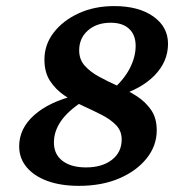

<svg xmlns="http://www.w3.org/2000/svg" viewBox="-20 -602 606 631"><path d="M239.3 8.8Q179.7 8.8 135.7 -7.3Q91.8 -23.4 67.4 -52.7Q43 -82 43 -121.1Q43 -179.7 92.3 -223.6Q141.6 -267.6 230.5 -289.1L250 -267.6Q202.1 -236.3 179.7 -203.1Q157.2 -169.9 157.2 -133.8Q157.2 -94.7 185.5 -73.2Q213.9 -51.8 262.7 -51.8Q315.4 -51.8 347.7 -76.7Q379.9 -101.6 379.9 -143.6Q379.9 -171.9 361.3 -190.9Q342.8 -210 314 -224.6Q285.2 -239.3 252.9 -253.9Q220.7 -268.6 191.9 -288.1Q163.1 -307.6 144.5 -335.9Q126 -364.3 126 -406.2Q126 -455.1 156.2 -494.6Q186.5 -534.2 238.3 -558.1Q290 -582 355.5 -582Q435.5 -582 483.9 -547.9Q532.2 -513.7 532.2 -458Q532.2 -399.4 487.8 -354Q443.4 -308.6 364.3 -286.1L345.7 -303.7Q385.7 -337.9 405.8 -376Q425.8 -414.1 425.8 -451.2Q425.8 -487.3 404.3 -507.3Q382.8 -527.3 343.8 -527.3Q297.9 -527.3 269 -502Q240.2 -476.6 240.2 -436.5Q240.2 -406.2 258.8 -385.7Q277.3 -365.2 306.2 -349.6Q335 -334 367.7 -319.3Q400.4 -304.7 429.2 -286.1Q458 -267.6 476.6 -240.7Q495.1 -213.9 495.1 -173.8Q495.1 -123 461.9 -81.5Q428.7 -40 371.6 -15.6Q314.5 8.8 239.3 8.8Z"/></svg>

Font: Crimson Pro ExtraLight SemiBold
Style: Italic
Weight: 600
Italic angle: -12°
Version: Version 1.002